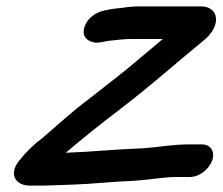

<svg xmlns="http://www.w3.org/2000/svg" viewBox="-20 -533 698 601"><path d="M612 -81H571C518.9 -81 479.5 -72.4 430.2 -69C349.1 -66.3 265.3 -57.6 185.7 -54.8C239.9 -100.8 291.7 -142.3 358.5 -193.3C455.5 -267.4 533 -337.3 620.8 -409.1C656.1 -438.7 665.2 -477.1 647.3 -497.9C639 -507.6 625.6 -513 609 -513H428.9C406.7 -513 386.5 -512.7 363.6 -508.6C350.6 -507.2 334.8 -506.1 315.4 -502L303.3 -499.2C276.2 -493.8 246 -470 242.2 -438.2C238.3 -404.7 274 -400.5 274 -400.5C276.9 -399.4 281.3 -398.8 285.6 -399.4L299.9 -401.5C305.5 -402.3 316.8 -404.9 319.8 -405.2C346.6 -407.6 365.4 -411 390.7 -411H489.7C453.4 -380.7 416.5 -349.3 379.1 -318.4C342.4 -288.1 258.9 -224.1 218.8 -192.4C172.8 -154 149.8 -132.6 110.6 -99C84.5 -80.1 60.3 -55.9 39.6 -29.6C4.2 15.4 32.8 48 72 48H103C132.8 48 171.4 46 205.4 45C271.4 42.9 334.2 35.1 398.3 33C455.9 29.1 492.5 21 533.8 21H574.8C604.2 21 634.2 -3.4 643.9 -30C653.6 -56.6 641.3 -81 612 -81Z"/></svg>

Font: Take Off
Style: Hosehead
Weight: 400
Foundry: Cannot Into Space Fonts
Version: Version 0.89